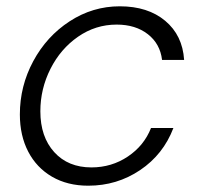

<svg xmlns="http://www.w3.org/2000/svg" viewBox="-20 -579 631 609"><path d="M43 -216Q43 -306 85.5 -385Q128 -464 201 -511.5Q274 -559 360 -559Q449 -559 504 -513Q559 -467 564 -389H494Q488 -440 449 -470.5Q410 -501 350 -501Q283 -501 227.5 -462.5Q172 -424 140 -360.5Q108 -297 108 -226Q108 -145 152 -96.5Q196 -48 270 -48Q334 -48 385.5 -82.5Q437 -117 459 -173H530Q498 -89 424.5 -39.5Q351 10 260 10Q194 10 145 -18.5Q96 -47 69.5 -98Q43 -149 43 -216Z"/></svg>

Font: Open Sauce One Light Italic
Style: Regular
Weight: 300
Italic angle: -10°
Designer: Alfredo Marco Pradil
Foundry: Creative Sauce Fz LLC
Version: Version 1.477